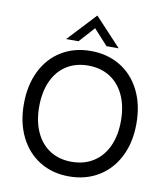

<svg xmlns="http://www.w3.org/2000/svg" viewBox="-98 -994 944 1087"><g transform="rotate(10 374.0 -450.5)"><path d="M50 -348Q50 -455.5 90.2 -537.5Q130.5 -619.5 203.8 -664.2Q277 -709 372 -709Q468.5 -709 542.2 -664.2Q616 -619.5 656.5 -537.8Q697 -456 697 -348Q697 -240.5 656.2 -159Q615.5 -77.5 541.8 -32.8Q468 12 372 12Q276.5 12 203.5 -33Q130.5 -78 90.2 -159.5Q50 -241 50 -348ZM372 -72Q444 -72 497.2 -105.8Q550.5 -139.5 579.2 -201.8Q608 -264 608 -348Q608 -432.5 579.2 -495Q550.5 -557.5 497.2 -591.2Q444 -625 372 -625Q301 -625 248 -591.5Q195 -558 166.5 -495.2Q138 -432.5 138 -348Q138 -264 166.8 -201.5Q195.5 -139 248.2 -105.5Q301 -72 372 -72ZM373 -913 524 -751H454L373 -840L293 -751H222Z"/></g></svg>

Font: HK Grotesk
Style: Regular
Weight: 400
Designer: Alfredo Marco Pradil
Foundry: Hanken Design Co.
Version: Version 3.001